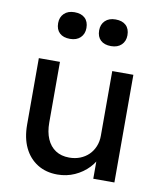

<svg xmlns="http://www.w3.org/2000/svg" viewBox="-86 -842 778 922"><g transform="rotate(10 302.5 -381.0)"><path d="M72 -201V-525H175V-229Q175 -183 189.5 -149.5Q204 -116 231.5 -98Q259 -80 298 -80Q327 -80 351 -89.5Q375 -99 392.5 -116Q410 -133 420 -157Q430 -181 430 -209V-525H533V0H430V-110L448 -122Q436 -85 407.5 -55Q379 -25 340 -7.5Q301 10 256 10Q200 10 158.5 -16Q117 -42 94.5 -89Q72 -136 72 -201ZM334 -707Q334 -736 352.5 -754Q371 -772 403 -772Q436 -772 454 -755Q472 -738 472 -707Q472 -678 453.5 -660Q435 -642 403 -642Q370 -642 352 -659Q334 -676 334 -707ZM134 -707Q134 -736 152.5 -754Q171 -772 203 -772Q236 -772 254 -755Q272 -738 272 -707Q272 -678 253.5 -660Q235 -642 203 -642Q170 -642 152 -659Q134 -676 134 -707Z"/></g></svg>

Font: Mach
Style: Regular
Weight: 400
Version: Version 1.002